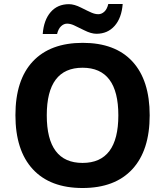

<svg xmlns="http://www.w3.org/2000/svg" viewBox="-20 -942 836 972"><path d="M216.8 -358.2Q216.8 -117.2 397.9 -117.2Q579.1 -117.2 579.1 -358.2Q579.1 -599.1 397.9 -599.1Q216.8 -599.1 216.8 -358.2ZM650.6 -630.4Q737.8 -535.6 737.8 -358.2Q737.8 -180.7 649.9 -85.4Q562 9.8 397.9 9.8Q233.9 9.8 146 -85.4Q58.1 -180.7 58.1 -358.9Q58.1 -537.1 146.2 -631.1Q234.4 -725.1 398.9 -725.1Q563.5 -725.1 650.6 -630.4ZM269 -770H196.3Q201.7 -840.8 236.6 -880.9Q271.5 -920.9 329.1 -920.9Q356 -920.9 390.6 -903.3Q425.3 -885.7 443.4 -877.9Q461.4 -870.1 477.8 -870.1Q494.1 -870.1 508.1 -882.8Q522 -895.5 528.3 -921.9H601.1Q595.7 -851.1 560.3 -811Q524.9 -771 468.3 -771Q441.4 -771 406.7 -788.6Q372.1 -806.2 354 -814.2Q335.9 -822.3 319.6 -822.3Q303.2 -822.3 289.3 -809.3Q275.4 -796.4 269 -770Z"/></svg>

Font: NotoSans-Bold
Style: Bold
Weight: 700
Designer: Monotype Design team
Foundry: Monotype Imaging Inc.
Version: Version 1.04